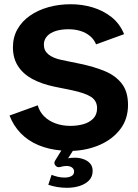

<svg xmlns="http://www.w3.org/2000/svg" viewBox="-20 -700 650 906"><path d="M295.9 186.2Q272.8 186.2 250.5 182.5Q228.2 178.7 207.9 171.9L223.5 124.8Q233.2 129.3 250.1 133.6Q267.1 137.9 283.9 137.9Q304.2 137.9 316.9 131Q329.6 124.1 329.6 109.6Q329.6 97.6 319.8 90.3Q310 83.1 292.4 83.1Q286.2 83.1 279 84.5Q271.7 85.9 264.3 87.9Q250.6 91.9 241.6 81.1Q232.7 70.2 239.7 58.6L269.5 10.2Q209.9 5.2 161.2 -15.2Q112.4 -35.7 77.9 -71.2Q43.4 -106.7 25 -154.9L158.1 -203Q166.7 -172.5 188.5 -150.8Q210.3 -129.2 242.2 -117.6Q274.2 -106 311.8 -106Q345.2 -106 373.6 -114.1Q402 -122.2 420 -140.6Q438.1 -159 438.1 -189.2Q438.1 -223.8 410.4 -242.3Q382.7 -260.8 319.8 -274.1L237.1 -291Q174.9 -304 131.3 -328Q87.6 -352.1 64.3 -389.1Q41 -426.1 41 -476.9Q41 -524.4 62.3 -562.1Q83.7 -599.8 121.3 -626Q158.8 -652.2 208.2 -666.1Q257.6 -680 314.4 -680Q367.3 -680 416.8 -665.3Q466.2 -650.6 505.6 -619.8Q544.9 -589.1 565.7 -538.8L433.4 -490.7Q423.7 -514.3 404.7 -530Q385.6 -545.8 359.9 -553.9Q334.1 -562 302.3 -562Q269.4 -562 243.1 -553.8Q216.8 -545.5 201.9 -529Q187 -512.5 187 -488.9Q187 -461.1 208.3 -443.5Q229.6 -426 269.1 -417.4L359.8 -398.7Q423.8 -385.3 474.4 -364.4Q524.9 -343.6 554.5 -305.7Q584.1 -267.9 584.1 -204.9Q584.1 -138.2 547.7 -90.6Q511.4 -43.1 452.2 -17Q393.1 9 323.6 12L301.2 47.4Q308.4 45.4 316.7 44.8Q325 44.2 334.4 44.2Q354.2 44.2 373.3 50.8Q392.5 57.4 404.9 71.1Q417.2 84.8 417.2 106.4Q417.2 133.6 400.2 151.2Q383.2 168.7 355.7 177.5Q328.1 186.2 295.9 186.2Z"/></svg>

Font: Atkinson Hyperlegible Next
Style: Regular
Weight: 400
Designer: Elliott Scott, Megan Eiswerth, Linus Boman, Theodore Petrosky, Letters from Sweden
Foundry: Applied Design Works, Letters from Sweden
Version: Version 2.001